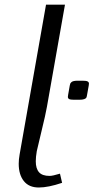

<svg xmlns="http://www.w3.org/2000/svg" viewBox="-20 -812 415 841"><path d="M181.6 -791.5H264.6L185.5 -343.8Q180.2 -312.5 161.1 -234.4Q142.1 -156.2 141.1 -149.9Q136.7 -124 136.7 -105.5Q136.7 -73.7 150.9 -57.6Q165 -41.5 197.3 -41.5Q210.4 -41.5 242.7 -51.3L252 -11.2Q191.4 9.3 149.9 9.3Q106.9 9.3 84.5 -18.8Q62 -46.9 62 -94.7Q62 -113.8 65.9 -135.3ZM368.7 -437.5 361.3 -396Q359.9 -387.2 357.9 -383.8Q356 -380.4 348.6 -377.7Q341.3 -375 326.2 -375H305.7Q289.1 -375 283.2 -377.9Q277.3 -380.9 277.3 -387.7Q277.3 -390.6 278.3 -396L285.6 -437.5Q286.6 -442.9 287.6 -445.3Q288.6 -447.8 292 -451.4Q295.4 -455.1 302.5 -456.8Q309.6 -458.5 320.8 -458.5H341.3Q357.9 -458.5 363.8 -455.3Q369.6 -452.1 369.6 -445.8Q369.6 -443.4 368.7 -437.5Z"/></svg>

Font: Resagnicto
Style: Italic
Weight: 500
Italic angle: -10°
Version: Version 0.999